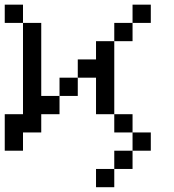

<svg xmlns="http://www.w3.org/2000/svg" viewBox="-20 -635 732 809"><path d="M461.5 76.9V153.8H384.6V76.9ZM0 0V-153.8H76.9V-538.5H153.8V-230.8H230.8V-307.7H307.7V-384.6H384.6V-461.5H461.5V-538.5H538.5V-461.5H461.5V-384.6V-153.8H384.6V-307.7H307.7V-230.8H230.8V-153.8H153.8V-76.9H76.9V0ZM0 -615.4H76.9V-538.5H0ZM538.5 -538.5V-615.4H615.4V-538.5ZM538.5 0V-76.9H615.4V0ZM538.5 0V76.9H461.5V0ZM538.5 -76.9H461.5V-153.8H538.5Z"/></svg>

Font: Mintsoda - Lime Green 13x16
Style: Regular
Weight: 400
Designer: Mintsoda-15
Version: Version 1.0